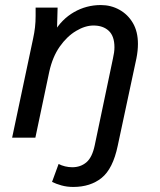

<svg xmlns="http://www.w3.org/2000/svg" viewBox="-20 -545 635 760"><path d="M28 0 111 -392Q116 -415 118.5 -436.5Q121 -458 121 -482V-515H208L205 -403L193 -416Q224 -469 273 -497Q322 -525 379 -525Q419 -525 452.5 -506.5Q486 -488 506 -454Q526 -420 526 -371Q526 -358 524.5 -343.5Q523 -329 520 -314L446 32Q427 123 382.5 159Q338 195 270 195Q245 195 223.5 189Q202 183 186 175L212 104Q223 110 237.5 113.5Q252 117 266 117Q299 117 322 97.5Q345 78 355 30L427 -313Q430 -326 431.5 -337Q433 -348 433 -358Q433 -402 410.5 -423Q388 -444 350 -444Q317 -444 281 -422.5Q245 -401 216.5 -360.5Q188 -320 175 -261L120 0Z"/></svg>

Font: Radio Canada
Style: Italic
Weight: 400
Italic angle: -12°
Designer: Charles Daoud, Etienne Aubert Bonn, Alexandre Saumier Demers, Jacques Le Bailly
Foundry: Radio-Canada
Version: Version 2.104;gftools[0.9.28.dev5+ged2979d]